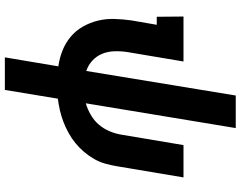

<svg xmlns="http://www.w3.org/2000/svg" viewBox="-120 -655 990 790"><g transform="rotate(90 375.0 -260.0)"><path d="M216 215 253 -5Q218 -10 187 -22.5Q156 -35 131 -56Q106 -77 89.5 -106Q73 -135 65 -167.5Q57 -200 58 -235.5Q59 -271 64 -306L82 -410H49L48 -520H233L194 -288Q190 -261 191 -234.5Q192 -208 201.5 -185Q211 -162 229.5 -145Q248 -128 272 -120L373 -735H507L405 -118Q429 -125 452.5 -138.5Q476 -152 493 -172Q510 -192 520 -216Q530 -240 534 -264L577 -520H710L664 -246Q660 -222 653.5 -198.5Q647 -175 634.5 -153Q622 -131 605.5 -111.5Q589 -92 569.5 -76Q550 -60 527.5 -47.5Q505 -35 481.5 -26Q458 -17 434 -11.5Q410 -6 386 -3L350 215Z"/></g></svg>

Font: Iosevka Etoile Extrabold
Style: Italic
Weight: 800
Italic angle: -9°
Designer: Belleve Invis
Foundry: Belleve Invis
Version: Version 22.1.2; ttfautohint (v1.8.4)